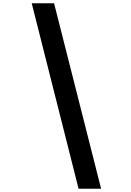

<svg xmlns="http://www.w3.org/2000/svg" viewBox="-20 -967 796 1168"><path d="M595 181H458L173 -947H309Z"/></svg>

Font: SVN-Poppins SemiBold
Style: Regular
Weight: 600
Designer: Ninad Kale (Devanagari), Jonny Pinhorn (Latin)
Foundry: Indian Type Foundry
Version: Version 3.002 2017